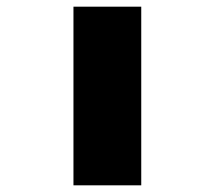

<svg xmlns="http://www.w3.org/2000/svg" viewBox="-20 -555 643 575"><path d="M200 0V-535H403V0Z"/></svg>

Font: Lexend Zetta Black
Style: Regular
Weight: 900
Designer: Bonnie Shaver-Troup, Thomas Jockin
Foundry: Lexend
Version: Version 1.007